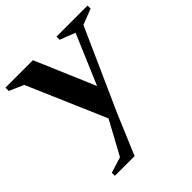

<svg xmlns="http://www.w3.org/2000/svg" viewBox="-231 -634 984 984"><g transform="rotate(-45 260.5 -142.0)"><path d="M40 216V194L126 167L225 -15L41 -442L-37 -476V-500H162L301 -174L416 -445L333 -477V-500H558V-478L473 -445L274 0L183 216Z"/></g></svg>

Font: Wittgenstein Semibold
Style: Regular
Weight: 600
Designer: Jörg Drees
Foundry: Jörg Drees
Version: Version 1.303; ttfautohint (v1.8.4.7-5d5b)